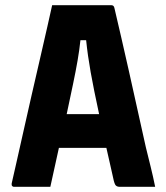

<svg xmlns="http://www.w3.org/2000/svg" viewBox="-20 -720 640 740"><path d="M174 0H33Q30 0 27 -3Q24 -6 25 -13Q30 -34 41.5 -85.5Q53 -137 68.5 -205.5Q84 -274 101 -349.5Q118 -425 134.5 -495Q151 -565 163 -619.5Q175 -674 181 -700H409Q419 -700 421 -689Q446 -583 476.5 -447.5Q507 -312 542 -153Q551 -116 560.5 -78Q570 -40 578 0H441Q432 0 426.5 -5Q421 -10 416 -35Q409 -66 402.5 -95Q396 -124 390 -150H207Q200 -117 191.5 -79.5Q183 -42 174 0ZM290 -565Q286 -527 279 -486.5Q272 -446 261.5 -396Q251 -346 237 -280H362Q341 -377 329.5 -441.5Q318 -506 312 -565Z"/></svg>

Font: Recursive Mn Lnr St XBd
Style: Regular
Weight: 800
Monospace: yes
Version: Version 1.079;hotconv 1.0.112;makeotfexe 2.5.65598; ttfautoh